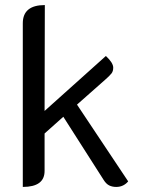

<svg xmlns="http://www.w3.org/2000/svg" viewBox="-20 -729 576 758"><path d="M486 -13Q478 -3 466 3Q454 9 439 9Q423 9 411 3Q399 -3 389 -19L230 -268L156 -202V-54Q156 9 70 9V-637Q70 -709 157 -709L156 -291L398 -508Q427 -481 427 -462Q427 -448 420.5 -439.5Q414 -431 396 -415L284 -316Z"/></svg>

Font: K2D
Style: Regular
Weight: 400
Version: Version 1.000; ttfautohint (v1.6)